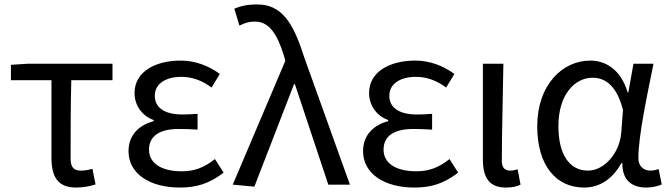

<svg xmlns="http://www.w3.org/2000/svg" viewBox="-20 -829 3006 862"><path d="M322 13C356 13 387 6 409 -1L395 -71C377 -66 360 -63 342 -63C312 -63 297 -78 297 -116C297 -226 297 -346 300 -469H485V-543H107L29 -538V-469H211V-122C211 -34 240 13 322 13Z M787 13C862 13 919 -4 984 -54L945 -115C894 -74 849 -60 796 -60C703 -60 649 -97 649 -157C649 -217 694 -250 783 -250C810 -250 836 -249 867 -247V-318C841 -316 821 -315 800 -315C712 -315 675 -350 675 -399C675 -455 727 -484 794 -484C844 -484 888 -467 930 -436L967 -497C916 -534 857 -557 791 -557C680 -557 584 -509 584 -411C584 -360 614 -310 670 -290V-285C609 -269 557 -227 557 -150C557 -49 653 13 787 13Z M1122 9 1300 -451H1304L1454 0H1551L1345 -574C1296 -730 1243 -809 1135 -809C1087 -809 1058 -801 1032 -790L1055 -714C1075 -724 1095 -732 1125 -732C1187 -732 1224 -679 1255 -578L1261 -556L1025 0Z M1840 13C1915 13 1972 -4 2037 -54L1998 -115C1947 -74 1902 -60 1849 -60C1756 -60 1702 -97 1702 -157C1702 -217 1747 -250 1836 -250C1863 -250 1889 -249 1920 -247V-318C1894 -316 1874 -315 1853 -315C1765 -315 1728 -350 1728 -399C1728 -455 1780 -484 1847 -484C1897 -484 1941 -467 1983 -436L2020 -497C1969 -534 1910 -557 1844 -557C1733 -557 1637 -509 1637 -411C1637 -360 1667 -310 1723 -290V-285C1662 -269 1610 -227 1610 -150C1610 -49 1706 13 1840 13Z M2251 13C2282 13 2301 8 2317 0L2304 -69C2292 -65 2281 -63 2271 -63C2248 -63 2233 -75 2233 -106C2233 -237 2238 -396 2240 -543H2148V-113C2148 -32 2176 13 2251 13Z M2602 13C2672 13 2729 -24 2770 -97H2774C2773 -21 2816 13 2881 13C2913 13 2935 6 2951 -1L2937 -70C2926 -66 2912 -63 2900 -63C2870 -63 2846 -82 2846 -119C2846 -218 2885 -400 2914 -543H2824L2801 -414H2798C2767 -518 2698 -557 2630 -557C2505 -557 2392 -448 2392 -262C2392 -84 2478 13 2602 13ZM2620 -63C2536 -63 2487 -136 2487 -263C2487 -406 2562 -480 2640 -480C2691 -480 2747 -453 2777 -335L2769 -232C2761 -140 2692 -63 2620 -63Z"/></svg>

Font: Noto Sans CJK JP Regular
Style: Regular
Weight: 400
Designer: Ryoko NISHIZUKA (kana & ideographs); Paul D. Hunt (Latin, Greek & Cyrillic); Wenlong ZHANG (bopomofo); Sandoll Communica
Foundry: Adobe Systems Incorporated
Version: Version 1.001;PS 1.001;hotconv 1.0.78;makeotf.lib2.5.61930